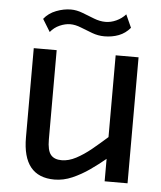

<svg xmlns="http://www.w3.org/2000/svg" viewBox="-53 -778 702 835"><g transform="rotate(5 298.0 -360.5)"><path d="M215.5 11.5Q76.5 11.5 76.5 -160.5V-550H176.5V-160.5Q176.5 -112.5 191.8 -93.8Q207 -75 239.5 -75Q270 -75 302.2 -92Q334.5 -109 367.8 -136.2Q401 -163.5 434 -193V-550H534V0H434V-98Q403.5 -72.5 367.5 -47.2Q331.5 -22 293 -5.2Q254.5 11.5 215.5 11.5ZM139.5 -626 106 -680.5Q126 -706 159 -718.8Q192 -731.5 223 -731.5Q248.5 -731.5 274.8 -721.2Q301 -711 326.8 -701Q352.5 -691 377 -691Q400.5 -691 424 -701.8Q447.5 -712.5 464.5 -731.5L490 -675Q469 -650 440.2 -639Q411.5 -628 377.5 -628Q350 -628 323.8 -637.8Q297.5 -647.5 272.8 -657.5Q248 -667.5 226 -667.5Q204 -667.5 180 -657Q156 -646.5 139.5 -626Z"/></g></svg>

Font: Junction Medium
Style: Regular
Weight: 500
Designer: Caroline Hadilaksono
Foundry: Caroline Hadilaksono, Tyler Finck, The League of Moveable Type
Version: Version 2.000; ttfautohint (v1.8.3)